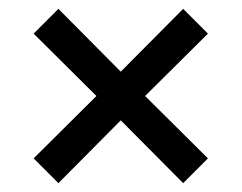

<svg xmlns="http://www.w3.org/2000/svg" viewBox="-20 -569 546 434"><path d="M112 -155 56 -211 198 -352 56 -493 112 -549 253 -407 394 -549 450 -493 308 -352 450 -211 394 -155 253 -297Z"/></svg>

Font: Domine Medium
Style: Regular
Weight: 500
Designer: Pablo Impallari, Rodrigo Fuenzalida, Brenda Gallo
Foundry: Pablo Impallari, Rodrigo Fuenzalida, Brenda Gallo
Version: Version 2.000